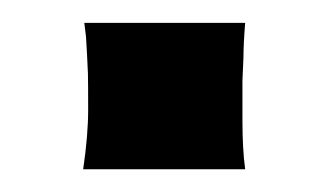

<svg xmlns="http://www.w3.org/2000/svg" viewBox="-20 -149 289 169"><path d="M53.2 0Q57.6 -29.8 57.6 -52.7Q57.6 -75.7 57.4 -84.2Q57.1 -92.8 56.6 -101.1Q56.2 -109.4 55.7 -116.7L54.2 -128.9H195.8Q194.3 -110.4 194.3 -98.6L193.4 -78.1Q193.4 -68.8 193.4 -43.2Q193.4 -17.6 195.8 0Z"/></svg>

Font: Hammersmith One
Style: Regular
Weight: 400
Designer: Nicole Fally
Foundry: Nicole Fally
Version: Version 1.003